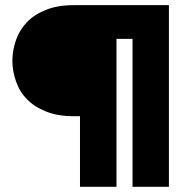

<svg xmlns="http://www.w3.org/2000/svg" viewBox="-20 -722 748 742"><path d="M492.2 -571.8H430.2V0H289.1V-272.9H266.1Q202.1 -272.9 158.2 -291Q112.3 -309.1 84 -338.9Q55.7 -367.2 42 -407.2Q27.8 -447.3 27.8 -486.8Q27.8 -526.4 42 -567.9Q55.7 -606.4 84 -636.2Q112.3 -666 158.2 -684.1Q202.1 -702.1 266.1 -702.1H632.8V0H492.2Z"/></svg>

Font: PoppinsZ
Style: Bold
Weight: 700
Designer: Ninad Kale (Devanagari), Jonny Pinhorn (Latin)
Foundry: Indian Type Foundry
Version: Version 3.002;FEAKit 1.0